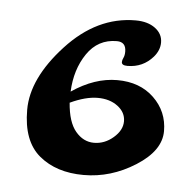

<svg xmlns="http://www.w3.org/2000/svg" viewBox="-35 -325 385 396"><g transform="rotate(5 157.0 -126.5)"><path d="M110 -109Q113 -69 129 -50Q145 -31 167 -31Q189 -31 207 -46.5Q225 -62 225 -80.5Q225 -99 208.5 -111.5Q192 -124 167 -124Q142 -124 110 -109ZM110 -132Q157 -164 204 -164Q251 -164 280 -136Q309 -108 309 -67.5Q309 -27 258.5 5Q208 37 151.5 37Q95 37 59.5 7.5Q24 -22 24 -87Q24 -152 87.5 -221Q151 -290 231 -290Q256 -290 271.5 -278.5Q287 -267 287 -249Q287 -233 275 -219Q254 -195 222 -195Q210 -195 210 -202Q210 -206 212.5 -211Q215 -216 215 -224Q215 -244 196 -244Q157 -244 134.5 -211Q112 -178 110 -132Z"/></g></svg>

Font: Dr Sugiyama
Style: Regular
Weight: 400
Designer: Alejandro Paul
Foundry: Alejandro Paul
Version: Version 1.000